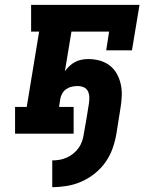

<svg xmlns="http://www.w3.org/2000/svg" viewBox="-20 -550 640 790"><path d="M195 220V110Q210 110 225 107.5Q240 105 254.5 98.5Q269 92 282 81.5Q295 71 304 58Q313 45 318 30Q323 15 325 0Q331 -31 336 -62.5Q341 -94 346 -125Q348 -138 347.5 -151Q347 -164 341.5 -175Q336 -186 324.5 -191Q313 -196 300 -196Q288 -196 276 -193.5Q264 -191 253.5 -184Q243 -177 236.5 -166Q230 -155 228 -143L223 -110H283V0H42V-110H90L141 -420H108V-530H554L523 -343H417L429 -420H274L247 -257Q256 -269 266.5 -279Q277 -289 290 -295.5Q303 -302 316.5 -304.5Q330 -307 344 -307Q368 -307 391 -300.5Q414 -294 432 -280Q450 -266 461 -246Q472 -226 477 -203Q482 -180 481 -155.5Q480 -131 476 -107L459 0Q454 30 443.5 60Q433 90 414.5 116.5Q396 143 370.5 163.5Q345 184 315.5 197Q286 210 255.5 215Q225 220 195 220Z"/></svg>

Font: Iosevka Curly Slab XBdExObl
Style: Regular
Weight: 800
Width: 7
Italic angle: -9°
Monospace: yes
Designer: Belleve Invis
Foundry: Belleve Invis
Version: Version 11.1.0; ttfautohint (v1.8.3)